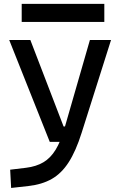

<svg xmlns="http://www.w3.org/2000/svg" viewBox="-20 -721 626 976"><path d="M36.6 234.4 31.7 141.6 112.8 131.8Q164.1 125.5 200.4 104Q236.8 82.5 262.7 40.3Q288.6 -2 308.1 -70.3L437 -517.6H544.4L395 -45.9Q365.7 46.9 329.3 103.5Q293 160.2 243.4 188.5Q193.8 216.8 124.5 224.6ZM232.9 0 26.9 -517.6H134.3L303.2 -78.1H318.8V0ZM90.3 -609.4V-701.2H510.3V-609.4Z"/></svg>

Font: Cascadia Code
Style: Regular
Weight: 400
Monospace: yes
Designer: Aaron Bell
Foundry: Saja Typeworks
Version: Version 2106.017